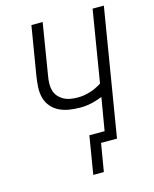

<svg xmlns="http://www.w3.org/2000/svg" viewBox="-130 -822 860 1070"><g transform="rotate(-15 300.0 -287.0)"><path d="M273 161 309 -58H397L429 -247Q397 -234 365.5 -227Q334 -220 303 -220Q271 -220 240.5 -224.5Q210 -229 183 -241.5Q156 -254 136.5 -276.5Q117 -299 109 -327.5Q101 -356 102.5 -387.5Q104 -419 109 -451L156 -735H221L173 -441Q169 -420 168 -398Q167 -376 172 -356Q177 -336 190 -320.5Q203 -305 221 -295Q239 -285 260 -281.5Q281 -278 303 -278Q338 -278 373.5 -289Q409 -300 441 -321L509 -735H574L453 0H361L334 161Z"/></g></svg>

Font: Iosevka Light Extended Oblique
Style: Regular
Weight: 300
Width: 7
Italic angle: -9°
Monospace: yes
Designer: Belleve Invis
Foundry: Belleve Invis
Version: Version 32.5.0; ttfautohint (v1.8.4)